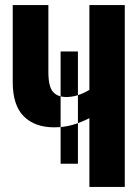

<svg xmlns="http://www.w3.org/2000/svg" viewBox="-20 -734 540 754"><path d="M218 -91V-532H286V-91ZM331 0H470V-714H331V-381Q284 -353 241 -353Q205 -353 187.5 -374Q170 -395 170 -451V-714H30V-412Q30 -320 73.5 -277Q117 -234 192 -234Q231 -234 264.5 -243.5Q298 -253 331 -270Z"/></svg>

Font: Noto Sans Mono Condensed Extra
Style: Regular
Weight: 800
Width: 3
Designer: Monotype Design Team
Foundry: Monotype Imaging Inc.
Version: Version 1.900